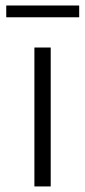

<svg xmlns="http://www.w3.org/2000/svg" viewBox="-20 -671 306 691"><path d="M2.5 -608.8V-651.2H265V-608.8ZM103.8 0V-500H162.5V0Z"/></svg>

Font: Now Light
Style: Regular
Weight: 300
Designer: Alfredo Marco Pradil
Foundry: Alfredo Marco Pradil
Version: Version 1.002;PS 001.002;hotconv 1.0.88;makeotf.lib2.5.64775